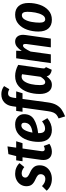

<svg xmlns="http://www.w3.org/2000/svg" viewBox="915 -1738 1016 2937"><g transform="rotate(-90 1423.5 -269.0)"><path d="M397 -479 337 -406Q289 -446 240 -446Q211 -446 193.5 -430.5Q176 -415 176 -390Q176 -368 193.5 -352.5Q211 -337 258 -316Q311 -292 337.5 -258.5Q364 -225 364 -171Q364 -115 336.5 -72.5Q309 -30 261.5 -7Q214 16 156 16Q45 16 -25 -63L46 -135Q99 -84 154 -84Q190 -84 209 -104.5Q228 -125 228 -154Q228 -181 211 -198Q194 -215 149 -235Q94 -259 69 -290.5Q44 -322 44 -374Q44 -421 68.5 -460.5Q93 -500 136.5 -523Q180 -546 235 -546Q284 -546 325.5 -528.5Q367 -511 397 -479Z M580 -144Q579 -139 579 -131Q579 -93 612 -93Q632 -93 660 -108L692 -22Q666 -3 634.5 6.5Q603 16 572 16Q511 16 478 -18.5Q445 -53 445 -113Q445 -135 447 -147L487 -433H426L440 -530H505L535 -649L653 -663L634 -530H732L702 -433H621Z M1146 -410Q1146 -306 1066 -257.5Q986 -209 856 -194V-180Q856 -132 873.5 -110Q891 -88 925 -88Q953 -88 978.5 -99Q1004 -110 1037 -134L1085 -53Q1001 16 905 16Q819 16 770.5 -35.5Q722 -87 722 -185Q722 -279 751 -361.5Q780 -444 840 -495Q900 -546 988 -546Q1061 -546 1103.5 -507.5Q1146 -469 1146 -410ZM1015 -405Q1015 -451 974 -451Q931 -451 904 -402.5Q877 -354 864 -281Q1015 -298 1015 -405Z M1399 -579 1392 -530H1495L1466 -433H1379L1326 -44Q1315 38 1285.5 88Q1256 138 1216 165Q1176 192 1112 219L1081 119Q1116 104 1137 86.5Q1158 69 1171.5 38Q1185 7 1192 -45L1246 -433H1183L1196 -530H1259L1267 -587Q1277 -664 1325 -710.5Q1373 -757 1452 -757Q1521 -757 1576 -715L1528 -635Q1496 -654 1464 -654Q1436 -654 1420.5 -636Q1405 -618 1399 -579Z M1900 -499 1849 -142Q1846 -124 1846 -111Q1846 -98 1850.5 -90Q1855 -82 1867 -76L1825 14Q1786 9 1759.5 -10Q1733 -29 1724 -64Q1696 -24 1665.5 -4Q1635 16 1593 16Q1528 16 1491.5 -34Q1455 -84 1455 -170Q1455 -266 1483.5 -351.5Q1512 -437 1573.5 -491.5Q1635 -546 1730 -546Q1814 -546 1900 -499ZM1591 -168Q1591 -124 1602 -105Q1613 -86 1636 -86Q1658 -86 1677 -104.5Q1696 -123 1718 -157L1757 -440Q1738 -447 1720 -447Q1677 -447 1648 -405.5Q1619 -364 1605 -300Q1591 -236 1591 -168Z M2360 -424Q2360 -406 2357 -388L2302 0H2168L2219 -370Q2220 -377 2220 -390Q2220 -426 2196 -426Q2175 -426 2153 -396Q2131 -366 2104 -310L2061 0H1927L2001 -530H2117L2113 -444Q2144 -492 2178.5 -519Q2213 -546 2257 -546Q2304 -546 2332 -513.5Q2360 -481 2360 -424Z M2410 -190Q2410 -280 2438 -361.5Q2466 -443 2524.5 -494.5Q2583 -546 2668 -546Q2753 -546 2800 -492.5Q2847 -439 2847 -340Q2847 -251 2819.5 -169.5Q2792 -88 2734 -36Q2676 16 2590 16Q2504 16 2457 -37Q2410 -90 2410 -190ZM2712 -359Q2712 -443 2659 -443Q2619 -443 2593.5 -399Q2568 -355 2557 -292.5Q2546 -230 2546 -172Q2546 -86 2598 -86Q2638 -86 2663.5 -130.5Q2689 -175 2700.5 -238Q2712 -301 2712 -359Z"/></g></svg>

Font: Fira Sans Extra Condensed SemiBold
Style: Italic
Weight: 600
Width: 3
Italic angle: -8°
Designer: Carrois Corporate & Edenspiekermann AG
Foundry: Carrois Corporate GbR & Edenspiekermann AG
Version: Version 4.203